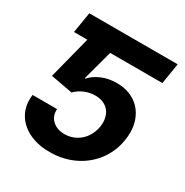

<svg xmlns="http://www.w3.org/2000/svg" viewBox="-169 -864 974 1011"><g transform="rotate(30 318.0 -358.5)"><path d="M269.5 9.9Q216.6 10.3 174.2 -3.7Q131.7 -17.8 101.9 -42.6Q72.1 -67.5 55.9 -101.6Q39.8 -135.7 40.1 -176.1Q40.1 -183.2 40.7 -190.5Q41.2 -197.8 41.9 -205.6H191.1L190.7 -197.1Q190.7 -160.5 215.9 -137.1Q244 -110.8 289.4 -110.8Q342.7 -110.8 382.8 -144.9Q422.6 -178.6 434.3 -238.6Q435 -245.4 435.5 -251.8Q436.1 -258.2 436.1 -264.2Q436.1 -286.9 429.2 -306.1Q422.2 -325.3 408.7 -339.1Q395.2 -353 375.4 -360.6Q355.5 -368.3 329.9 -368.3Q314.3 -368.3 298.3 -365.1Q282.3 -361.9 267.2 -355.6Q252.1 -349.4 238.3 -340.2Q224.4 -331 213.1 -319.2L80.3 -343.8L146.3 -601.6H65L85.9 -727.3H623.2L602.6 -601.6H285.2L235.8 -419.4H240.1Q264.2 -446.7 304.3 -464.1Q345.2 -481.9 394.9 -481.9Q439.6 -482.2 475.3 -467.9Q511 -453.5 535.7 -427.7Q560.4 -402 573.5 -366.8Q586.6 -331.7 586.6 -290.8Q586.6 -244.7 572.3 -198.7Q557.9 -152.7 527.7 -111.9Q507.1 -84.9 480.3 -62.5Q453.5 -40.1 421 -24Q388.5 -7.8 350.5 1.1Q312.5 9.9 269.5 9.9Z"/></g></svg>

Font: Linik Sans
Style: Bold Italic
Weight: 700
Italic angle: 9°
Designer: Fonts by Rasmus Andersson / Changes by Cristiano Sobral with parts from Marc Monis
Foundry: rsms
Version: Version 3.020; ttfautohint (v1.6)